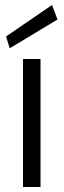

<svg xmlns="http://www.w3.org/2000/svg" viewBox="-20 -748 254 768"><path d="M72 0V-512H142V0ZM19 -555 4 -602 188 -728 210 -670Z"/></svg>

Font: DM Sans 12pt Light
Style: Regular
Weight: 300
Version: Version 4.004;gftools[0.9.30]